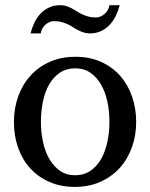

<svg xmlns="http://www.w3.org/2000/svg" viewBox="-20 -715 584 747"><path d="M405.8 -241.2Q405.8 -282.2 397.7 -319.8Q389.6 -357.4 373 -386.2Q356.4 -415 331.5 -432.1Q306.6 -449.2 272.9 -449.2Q238.3 -449.2 212.9 -432.1Q187.5 -415 171.1 -386.2Q154.8 -357.4 147 -319.8Q139.2 -282.2 139.2 -241.2Q139.2 -200.7 147.2 -163.1Q155.3 -125.5 171.9 -96.7Q188.5 -67.9 213.4 -50.5Q238.3 -33.2 272 -33.2Q306.2 -33.2 331.5 -50.3Q356.9 -67.4 373.3 -96.2Q389.6 -125 397.7 -162.6Q405.8 -200.2 405.8 -241.2ZM509.8 -240.2Q509.8 -187 492.9 -140.9Q476.1 -94.7 445.1 -60.8Q414.1 -26.9 369.9 -7.3Q325.7 12.2 271 12.2Q216.3 12.2 172.4 -7.1Q128.4 -26.4 97.7 -60.1Q66.9 -93.8 50.5 -139.9Q34.2 -186 34.2 -240.2Q34.2 -293.5 50.8 -339.8Q67.4 -386.2 98.6 -420.7Q129.9 -455.1 174.1 -474.6Q218.3 -494.1 273.9 -494.1Q329.6 -494.1 373.5 -474.1Q417.5 -454.1 447.8 -419.7Q478 -385.3 493.9 -339.1Q509.8 -293 509.8 -240.2ZM445.8 -694.8Q439.9 -672.9 430.2 -652.8Q420.4 -632.8 406.2 -617.9Q392.1 -603 373 -594Q354 -585 329.6 -585Q316.4 -585 305.4 -588.6Q294.4 -592.3 284.4 -597.4Q274.4 -602.5 264.6 -608.9Q254.9 -615.2 243.9 -620.4Q232.9 -625.5 219.7 -629.2Q206.5 -632.8 190.4 -632.8Q180.2 -632.8 171.4 -628.7Q162.6 -624.5 155.5 -617.9Q148.4 -611.3 144 -602.5Q139.6 -593.8 138.7 -585H98.6Q104.5 -606.9 114 -627Q123.5 -647 137.9 -662.1Q152.3 -677.2 171.4 -686Q190.4 -694.8 214.8 -694.8Q228 -694.8 238.8 -691.2Q249.5 -687.5 259.5 -682.4Q269.5 -677.2 279.1 -670.9Q288.6 -664.6 299.6 -659.4Q310.5 -654.3 323.5 -650.6Q336.4 -647 352.5 -647Q362.8 -647 371.8 -651.1Q380.9 -655.3 388.2 -661.9Q395.5 -668.5 400.1 -677.2Q404.8 -686 405.8 -694.8Z"/></svg>

Font: Charis SIL
Style: Regular
Weight: 400
Foundry: SIL International
Version: Version 4.112